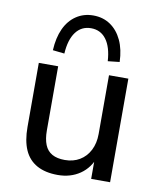

<svg xmlns="http://www.w3.org/2000/svg" viewBox="-85 -813 734 889"><g transform="rotate(10 282.5 -369.0)"><path d="M247 9Q188 9 148.5 -13Q109 -35 90 -78Q71 -121 71 -186V-487H162V-186Q162 -145 173 -118Q184 -91 207.5 -78Q231 -65 267 -65Q307 -65 337 -83Q367 -101 384 -134Q401 -167 401 -211V-487H492V0H403V-110H416Q396 -52 351.5 -21.5Q307 9 247 9ZM180 -550 125 -556Q128 -615 147.5 -657.5Q167 -700 202 -723.5Q237 -747 282 -747Q328 -747 362.5 -723.5Q397 -700 417 -657.5Q437 -615 439 -556L384 -550Q380 -616 353.5 -651.5Q327 -687 282 -687Q237 -687 210.5 -651.5Q184 -616 180 -550Z"/></g></svg>

Font: Nunito Sans 12pt Medium
Style: Regular
Weight: 500
Designer: Vernon Adams
Foundry: Vernon Adams
Version: Version 3.101;gftools[0.9.27]